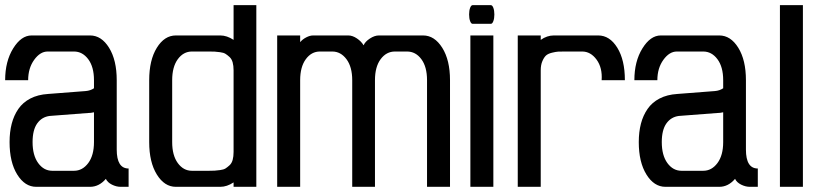

<svg xmlns="http://www.w3.org/2000/svg" viewBox="-37 -722 3202 742"><path d="M301.8 -285.2 154.8 -273.9Q124.5 -270 106.7 -244.9Q88.9 -219.7 88.9 -172.9Q88.9 -121.6 110.6 -91.8Q132.3 -62 165 -62H249Q281.7 -62 304 -91.8Q326.2 -121.6 326.2 -172.9V-288.1Q314.5 -285.2 301.8 -285.2ZM311 0H103Q59.1 0 29.5 -47.6Q0 -95.2 0 -172.9Q0 -211.9 8.3 -243.9Q16.6 -275.9 33.9 -301Q51.3 -326.2 80.3 -341.3Q109.4 -356.4 148.9 -358.9L293.9 -370.1Q312.5 -371.6 326.2 -380.9V-412.1Q326.2 -463.4 304 -493.2Q281.7 -522.9 249 -522.9H147Q118.2 -522.9 95 -490.7Q71.8 -458.5 71.8 -412.1H-17.1Q-17.1 -484.9 13.9 -534.9Q44.9 -585 85 -585H311Q355 -585 384.5 -537.4Q414.1 -489.7 414.1 -412.1V-144Q414.1 -70.8 460 -70.8V0H429.2Q412.6 0 395.5 -8.5Q378.4 -17.1 372.1 -30.8Q345.7 0 311 0Z M865.7 -134.8V-450.2Q865.7 -467.8 862.1 -481Q858.4 -494.1 850.1 -501.7Q841.8 -509.3 834.5 -513.9Q827.1 -518.6 813.5 -520.3Q799.8 -522 792.5 -522.5Q785.2 -522.9 770.5 -522.9H704.6Q671.9 -522.9 650.1 -493.2Q628.4 -463.4 628.4 -412.1V-172.9Q628.4 -121.6 650.1 -91.8Q671.9 -62 704.6 -62H770.5Q785.2 -62 792.5 -62.5Q799.8 -63 813.5 -64.7Q827.1 -66.4 834.5 -71Q841.8 -75.7 850.1 -83.3Q858.4 -90.8 862.1 -104Q865.7 -117.2 865.7 -134.8ZM953.6 -702.1V0H865.7V-17.1Q839.8 0 814.5 0H642.6Q598.6 0 569.1 -47.6Q539.6 -95.2 539.6 -172.9V-412.1Q539.6 -489.7 569.1 -537.4Q598.6 -585 642.6 -585H814.5Q839.8 -585 865.7 -567.9V-702.1Z M1412.1 -412.1V0H1324.2V-412.1Q1324.2 -463.4 1302 -493.2Q1279.8 -522.9 1247.1 -522.9H1199.2Q1166.5 -522.9 1144.8 -493.2Q1123 -463.4 1123 -412.1V0H1034.2V-585H1123V-559.1Q1132.3 -570.3 1146.5 -577.6Q1160.6 -585 1173.3 -585H1309.1Q1325.2 -585 1342.3 -573.5Q1359.4 -562 1368.2 -546.9Q1374 -561 1392.3 -573Q1410.6 -585 1427.2 -585H1598.1Q1642.1 -585 1672.1 -537.4Q1702.1 -489.7 1702.1 -412.1V0H1613.3V-412.1Q1613.3 -463.9 1591.3 -493.4Q1569.3 -522.9 1536.1 -522.9H1489.3Q1456.1 -522.9 1434.1 -493.4Q1412.1 -463.9 1412.1 -412.1Z M1859.9 -702.1Q1865.7 -702.1 1869.6 -691.7Q1873.5 -681.2 1873.5 -666Q1873.5 -650.9 1869.6 -640.4Q1865.7 -629.9 1859.9 -629.9H1789.6Q1783.7 -629.9 1779.8 -640.4Q1775.9 -650.9 1775.9 -666Q1775.9 -681.2 1779.8 -691.7Q1783.7 -702.1 1789.6 -702.1ZM1780.8 0V-585H1869.6V0Z M2052.7 -450.2V0H1963.9V-585H2052.7V-567.9Q2077.1 -585 2103 -585H2274.9Q2319.3 -585 2348.6 -537.6Q2377.9 -490.2 2377.9 -412.1H2288.1Q2291.5 -460 2268.6 -491.5Q2245.6 -522.9 2212.9 -522.9H2147Q2129.4 -522.9 2120.4 -522.5Q2111.3 -522 2096.2 -518.3Q2081.1 -514.6 2073.2 -507.6Q2065.4 -500.5 2059.1 -485.8Q2052.7 -471.2 2052.7 -450.2Z M2733.4 -285.2 2586.4 -273.9Q2556.2 -270 2538.3 -244.9Q2520.5 -219.7 2520.5 -172.9Q2520.5 -121.6 2542.2 -91.8Q2564 -62 2596.7 -62H2680.7Q2713.4 -62 2735.6 -91.8Q2757.8 -121.6 2757.8 -172.9V-288.1Q2746.1 -285.2 2733.4 -285.2ZM2742.7 0H2534.7Q2490.7 0 2461.2 -47.6Q2431.6 -95.2 2431.6 -172.9Q2431.6 -211.9 2439.9 -243.9Q2448.2 -275.9 2465.6 -301Q2482.9 -326.2 2512 -341.3Q2541 -356.4 2580.6 -358.9L2725.6 -370.1Q2744.1 -371.6 2757.8 -380.9V-412.1Q2757.8 -463.4 2735.6 -493.2Q2713.4 -522.9 2680.7 -522.9H2578.6Q2549.8 -522.9 2526.6 -490.7Q2503.4 -458.5 2503.4 -412.1H2414.6Q2414.6 -484.9 2445.6 -534.9Q2476.6 -585 2516.6 -585H2742.7Q2786.6 -585 2816.2 -537.4Q2845.7 -489.7 2845.7 -412.1V-144Q2845.7 -70.8 2891.6 -70.8V0H2860.8Q2844.2 0 2827.1 -8.5Q2810.1 -17.1 2803.7 -30.8Q2777.3 0 2742.7 0Z M2977.1 0V-702.1H3065.9V0Z"/></svg>

Font: Favorite Color
Style: Regular
Weight: 400
Designer: Bryce Wilner
Version: Version 1.000;PS 1.0;hotconv 16.6.51;makeotf.lib2.5.65220 DE